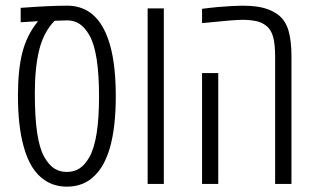

<svg xmlns="http://www.w3.org/2000/svg" viewBox="-20 -660 1132 689"><path d="M220.2 9.8Q174.3 9.8 140.1 -13.7Q88.4 -47.9 64.9 -134.3Q44.4 -207.5 44.4 -315.9Q44.4 -410.2 60.3 -471.9Q76.2 -533.7 114.3 -581.1L116.2 -584L54.2 -580.1V-631.8Q106.9 -635.7 147.9 -637.7Q189 -639.6 222.2 -639.6Q267.1 -639.6 302.2 -615.7Q343.3 -586.9 366.2 -524.9Q395.5 -447.3 395.5 -314.9Q395.5 -204.1 374.5 -129.9Q355.5 -64.9 320.3 -30.3Q281.2 9.8 220.2 9.8ZM219.7 -43Q245.6 -43 265.1 -55.4Q284.7 -67.9 301.3 -97.2Q335.4 -158.2 335.4 -314.5Q335.4 -471.7 301.3 -532.7Q284.7 -561.5 265.4 -574.2Q246.1 -586.9 221.2 -586.9Q209.5 -586.4 198.2 -586.2Q187 -585.9 175.8 -585.4Q135.7 -543.5 120.4 -479.7Q105 -416 105 -326.7Q105 -237.3 113.5 -181.9Q122.1 -126.5 138.7 -97.2Q155.3 -67.9 174.8 -55.4Q194.3 -43 219.7 -43Z M509.8 0V-629.9H567.9V0Z M967.3 0V-458Q967.3 -501 960.2 -527.3Q953.1 -553.7 935.5 -567.4Q918.9 -580.6 897.2 -584.7Q875.5 -588.9 849.6 -588.9Q834.5 -588.9 801.3 -586.2Q768.1 -583.5 705.1 -577.1V-628.4Q719.2 -630.4 733.4 -631.8Q747.6 -633.3 761.7 -634.8Q791 -637.2 812.7 -638.4Q834.5 -639.6 849.1 -639.6Q877 -639.6 899.2 -636.7Q921.4 -633.8 940.4 -627Q961.4 -619.6 979 -606.4Q1004.9 -585.9 1015.4 -549.8Q1025.9 -513.7 1025.9 -458V0ZM705.1 0V-397.9H763.2V0Z"/></svg>

Font: Open Sans Condensed Light
Style: Regular
Weight: 300
Width: 3
Designer: Monotype Design Team
Foundry: Monotype Imaging Inc.
Version: Version 3.003; ttfautohint (v1.8.4)